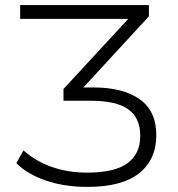

<svg xmlns="http://www.w3.org/2000/svg" viewBox="-20 -725 698 753"><path d="M324 8Q232 8 159.5 -17Q87 -42 44 -85L72 -135Q172 -48 322 -48Q429 -48 479.5 -84.5Q530 -121 530 -192Q530 -263 483 -296.5Q436 -330 333 -330H229V-376L483 -651H59V-705H564V-661L307 -382H347Q462 -382 527.5 -336Q593 -290 593 -195Q593 -99 525.5 -45.5Q458 8 324 8Z"/></svg>

Font: Mulish Light
Style: Regular
Weight: 300
Designer: Vernon Adams
Foundry: Vernon Adams
Version: Version 3.603; ttfautohint (v1.8.3)